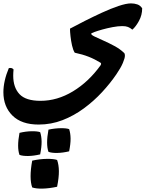

<svg xmlns="http://www.w3.org/2000/svg" viewBox="-60 -407 899 1133"><path d="M721 -232Q708 -243 695 -248Q682 -253 662 -253Q637 -253 605 -247Q573 -241 544.5 -233Q516 -225 497 -218Q478 -211 478 -208Q478 -201 499 -191Q520 -181 551.5 -167Q583 -153 615.5 -135.5Q648 -118 671 -96Q677 -92 677 -78Q677 -64 665 -35.5Q653 -7 627 31Q591 84 542.5 136.5Q494 189 435 232.5Q376 276 309 302Q242 328 168 328Q67 328 13.5 275Q-40 222 -40 137Q-40 105 -32 69Q-24 33 -8 -5Q-5 -6 1 -6Q13 -6 20 3Q19 12 18.5 21.5Q18 31 18 39Q18 109 55 148.5Q92 188 179 188Q278 188 370.5 132Q463 76 533 -21Q540 -32 533 -37Q499 -58 463.5 -72Q428 -86 381 -96Q371 -112 365 -139Q359 -166 356 -193.5Q353 -221 353 -238Q390 -258 439.5 -283Q489 -308 541 -332Q593 -356 639 -371.5Q685 -387 713 -387Q733 -387 750.5 -381Q768 -375 779 -358Q779 -318 760 -283.5Q741 -249 721 -232ZM277 537Q287 565 287.5 602.5Q288 640 277 695Q231 705 192 706Q153 707 130 699Q111 645 130 541Q174 531 216 530.5Q258 530 277 537ZM348 355Q356 379 356.5 410Q357 441 348 486Q310 495 277.5 495.5Q245 496 226 489Q210 444 226 358Q263 350 297.5 349.5Q332 349 348 355ZM177 373Q185 397 185.5 428Q186 459 177 504Q139 513 106.5 513.5Q74 514 55 507Q39 462 55 377Q92 368 126.5 367.5Q161 367 177 373Z"/></svg>

Font: Ruwudu
Style: Bold
Weight: 700
Designer: Becca Hirsbrunner Spalinger
Foundry: SIL International
Version: Version 3.000